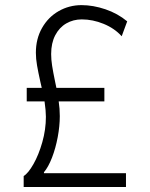

<svg xmlns="http://www.w3.org/2000/svg" viewBox="-20 -748 602 768"><path d="M163.6 -280.8Q163.6 -304.7 158.2 -342.3H86.9V-396.5H147Q145.5 -404.3 141.6 -419.9Q132.8 -459.5 128.2 -486.1Q123.5 -512.7 123.5 -537.1Q123.5 -592.8 148.2 -636.2Q172.9 -679.7 214.8 -703.6Q256.8 -727.5 306.2 -727.5Q352.5 -727.5 401.6 -710.9Q450.7 -694.3 488.8 -662.6L466.8 -603Q438 -634.8 394.5 -652.6Q351.1 -670.4 307.1 -670.4Q272.9 -670.4 245.1 -654.3Q217.3 -638.2 200.9 -606.9Q184.6 -575.7 184.6 -531.7Q184.6 -509.8 188.5 -484.9Q192.4 -460 200.7 -419.9L205.6 -396.5H397.5V-342.3H214.8Q219.2 -313 219.2 -283.7Q219.2 -244.1 210.9 -199.7Q202.6 -155.3 188 -117.4Q173.3 -79.6 155.8 -59.1V-55.2H483.9V0H74.7V-43.9Q92.8 -54.7 113.8 -91.6Q134.8 -128.4 149.2 -179.2Q163.6 -230 163.6 -280.8Z"/></svg>

Font: Reddit Mono Light
Style: Regular
Weight: 300
Monospace: yes
Designer: Stephen Hutchings
Foundry: Reddit
Version: Version 1.011